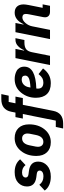

<svg xmlns="http://www.w3.org/2000/svg" viewBox="949 -1729 980 2918"><g transform="rotate(-90 1439.0 -270.0)"><path d="M213 12Q71 12 2 -80L90 -162Q136 -100 216 -100Q262 -100 284 -116.5Q306 -133 306 -158Q306 -194 257 -201L204 -208Q64 -227 64 -349Q64 -429 120.5 -483Q177 -537 282 -537Q409 -537 477 -454L389 -372Q348 -425 276 -425Q241 -425 220.5 -409.5Q200 -394 200 -370Q200 -334 249 -327L302 -320Q442 -301 442 -180Q442 -99 381.5 -43.5Q321 12 213 12Z M737 12Q640 12 584 -46Q528 -104 528 -207Q528 -349 605 -443Q682 -537 799 -537Q896 -537 952 -479Q1008 -421 1008 -318Q1008 -176 931 -82Q854 12 737 12ZM742 -101Q824 -101 847 -216L866 -310Q869 -328 869 -341Q869 -379 849.5 -401.5Q830 -424 794 -424Q712 -424 689 -309L670 -215Q667 -197 667 -184Q667 -146 686.5 -123.5Q706 -101 742 -101Z M1305 -413 1213 50Q1183 200 1021 200H945L969 88H1065L1165 -413H1096L1118 -525H1187L1200 -590Q1230 -740 1392 -740H1468L1444 -628H1348L1328 -525H1430L1408 -413Z M1634 12Q1524 12 1468 -47.5Q1412 -107 1412 -214Q1412 -345 1491.5 -441Q1571 -537 1697 -537Q1729 -537 1760 -530Q1791 -523 1820 -507.5Q1849 -492 1867 -462Q1885 -432 1885 -391Q1885 -218 1553 -208Q1551 -196 1551 -185Q1551 -101 1644 -101Q1681 -101 1709.5 -116.5Q1738 -132 1772 -174L1858 -106Q1810 -43 1756.5 -15.5Q1703 12 1634 12ZM1689 -430Q1645 -430 1613 -400.5Q1581 -371 1572 -320L1568 -297Q1673 -303 1711 -322.5Q1749 -342 1749 -377Q1749 -430 1689 -430Z M2050 0H1910L2015 -525H2155L2129 -394H2136Q2156 -445 2197 -485Q2238 -525 2293 -525H2318L2290 -389H2255Q2187 -389 2152.5 -364Q2118 -339 2105 -276Z M2444 0H2304L2409 -525H2549L2525 -403H2531Q2595 -537 2705 -537Q2766 -537 2798.5 -501.5Q2831 -466 2831 -401Q2831 -376 2822 -327L2779 -112H2832L2810 0H2719Q2679 0 2657 -20.5Q2635 -41 2635 -76Q2635 -89 2638 -104L2679 -312Q2686 -345 2686 -368Q2686 -420 2633 -420Q2589 -420 2548 -372Q2509 -327 2498 -270Z"/></g></svg>

Font: Aneliza
Style: Bold Italic
Weight: 700
Italic angle: -11.31°
Designer: Mike Abbink, Paul van der Laan, Pieter van Rosmalen
Foundry: Bold Monday
Version: Version 3.0